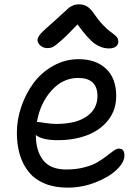

<svg xmlns="http://www.w3.org/2000/svg" viewBox="-20 -817 632 889"><path d="M200.2 -594.2Q181.2 -594.2 167.5 -605.7Q153.8 -617.2 153.8 -631.8Q153.8 -644 168 -660.4Q182.1 -676.8 235.8 -723.1Q251.5 -736.8 271.7 -756.1Q292 -775.4 299.1 -781Q306.2 -786.6 318.1 -791.7Q330.1 -796.9 345.2 -796.9Q368.2 -796.9 384.5 -786.4Q400.9 -775.9 419.9 -747.1Q437 -722.2 455.1 -703.1Q473.1 -684.1 485.4 -674.8Q497.6 -665.5 507.8 -657.7Q518.1 -649.9 522.9 -642.6Q527.8 -635.3 527.8 -625Q527.8 -609.9 516.4 -601.3Q504.9 -592.8 484.9 -592.8Q449.7 -592.8 418.7 -614.7Q387.7 -636.7 338.9 -704.1Q291.5 -653.8 263.4 -629.2Q235.4 -604.5 224.4 -599.4Q213.4 -594.2 200.2 -594.2ZM293 51.8Q232.9 51.8 187.3 33Q141.6 14.2 113.8 -20Q85.9 -54.2 72 -99.9Q58.1 -145.5 58.1 -202.1Q58.1 -262.7 78.6 -323Q99.1 -383.3 135.3 -432.4Q171.4 -481.4 226.3 -512.2Q281.2 -543 344.2 -543Q423.8 -543 470.9 -498.8Q518.1 -454.6 518.1 -372.1Q518.1 -308.6 481.7 -261.7Q445.3 -214.8 384.5 -191.4Q323.7 -168 247.1 -168Q174.8 -168 146 -191.9Q146 -118.7 179.7 -75.4Q213.4 -32.2 287.1 -32.2Q332.5 -32.2 370.6 -42.2Q408.7 -52.2 432.1 -66.4Q455.6 -80.6 473.6 -94.7Q491.7 -108.9 505.9 -118.9Q520 -128.9 530.8 -128.9Q556.2 -128.9 556.2 -97.2Q556.2 -65.9 520.5 -31.5Q484.9 2.9 422.6 27.3Q360.4 51.8 293 51.8ZM155.8 -252Q162.6 -252 189.7 -247.6Q216.8 -243.2 240.2 -243.2Q331.1 -243.2 381.1 -277.6Q431.2 -312 431.2 -372.1Q431.2 -456.1 341.8 -456.1Q270.5 -456.1 218 -397.2Q165.5 -338.4 150.9 -252Z"/></svg>

Font: Shantell Sans Irregular
Style: Regular
Weight: 400
Designer: Stephen Nixon, Anya Danilova, Shantell Martin
Foundry: Arrow Type
Version: Version 1.006;[9816181b4]